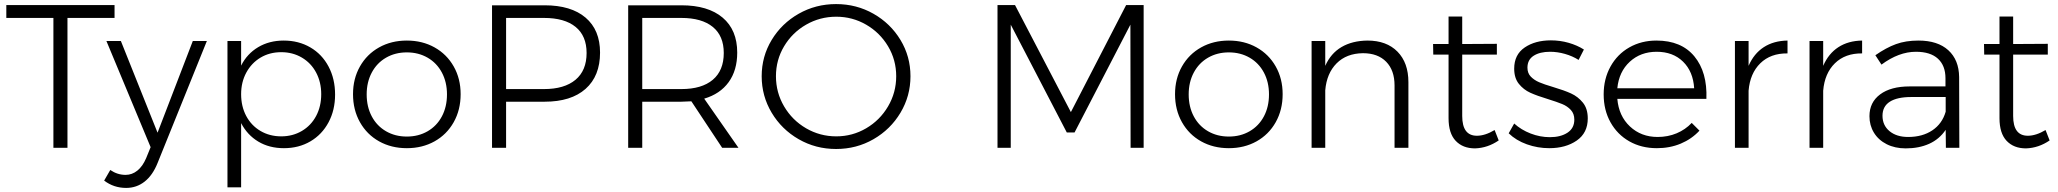

<svg xmlns="http://www.w3.org/2000/svg" viewBox="-20 -725 10099 942"><path d="M11 -700H542V-637H311V0H242V-637H11Z M599 197Q538 197 491 161L521 109Q556 133 596 133Q628 133 654 112Q680 91 697 51L719 -3L502 -524H573L753 -74L926 -524H995L753 75Q729 135 689.5 166Q650 197 599 197Z M1624 -261Q1624 -185 1592 -125Q1560 -65 1503 -31.5Q1446 2 1373 2Q1301 2 1247 -30.5Q1193 -63 1163 -121V194H1096V-524H1163V-403Q1192 -461 1246.5 -493.5Q1301 -526 1372 -526Q1445 -526 1502.5 -492.5Q1560 -459 1592 -398.5Q1624 -338 1624 -261ZM1556 -263Q1556 -322 1531 -369Q1506 -416 1461 -442.5Q1416 -469 1360 -469Q1303 -469 1258.5 -442.5Q1214 -416 1188.5 -369Q1163 -322 1163 -263Q1163 -203 1188 -156Q1213 -109 1258 -82.5Q1303 -56 1360 -56Q1416 -56 1461 -82.5Q1506 -109 1531 -156Q1556 -203 1556 -263Z M2240 -263Q2240 -186 2206 -125.5Q2172 -65 2112 -31.5Q2052 2 1976 2Q1900 2 1840 -31.5Q1780 -65 1746 -125.5Q1712 -186 1712 -263Q1712 -339 1746 -399Q1780 -459 1840 -492.5Q1900 -526 1976 -526Q2052 -526 2112 -492.5Q2172 -459 2206 -399Q2240 -339 2240 -263ZM1779 -262Q1779 -201 1804 -154Q1829 -107 1874 -81Q1919 -55 1976 -55Q2033 -55 2078 -81Q2123 -107 2148 -154Q2173 -201 2173 -262Q2173 -322 2148 -369Q2123 -416 2078 -442Q2033 -468 1976 -468Q1919 -468 1874 -442Q1829 -416 1804 -369Q1779 -322 1779 -262Z M2924 -467Q2924 -352 2853 -289Q2782 -226 2652 -226H2463V0H2394V-699H2652Q2782 -699 2853 -638.5Q2924 -578 2924 -467ZM2858 -465Q2858 -549 2804 -593Q2750 -637 2649 -637H2463V-288H2649Q2749 -288 2803.5 -333.5Q2858 -379 2858 -465Z M3523 0 3372 -228Q3340 -226 3323 -226H3131V0H3062V-699H3323Q3454 -699 3525.5 -638.5Q3597 -578 3597 -467Q3597 -380 3555 -322Q3513 -264 3435 -241L3603 0ZM3323 -288Q3423 -288 3477 -333.5Q3531 -379 3531 -465Q3531 -549 3477 -593Q3423 -637 3323 -637H3131V-288Z M4447 -351Q4447 -254 4398 -172Q4349 -90 4265.5 -42Q4182 6 4082 6Q3982 6 3898.5 -42Q3815 -90 3766 -172Q3717 -254 3717 -351Q3717 -448 3766 -529Q3815 -610 3898.5 -657.5Q3982 -705 4082 -705Q4182 -705 4265.5 -657.5Q4349 -610 4398 -529Q4447 -448 4447 -351ZM3787 -351Q3787 -271 3827 -203Q3867 -135 3935 -95.5Q4003 -56 4083 -56Q4162 -56 4229.5 -95.5Q4297 -135 4337 -203Q4377 -271 4377 -351Q4377 -431 4337 -498Q4297 -565 4229.5 -604Q4162 -643 4083 -643Q4003 -643 3935 -604Q3867 -565 3827 -498Q3787 -431 3787 -351Z M4874 -700H4960L5234 -175L5505 -700H5591V0H5527L5526 -604L5252 -75H5214L4939 -604V0H4874Z M6273 -263Q6273 -186 6239 -125.5Q6205 -65 6145 -31.5Q6085 2 6009 2Q5933 2 5873 -31.5Q5813 -65 5779 -125.5Q5745 -186 5745 -263Q5745 -339 5779 -399Q5813 -459 5873 -492.5Q5933 -526 6009 -526Q6085 -526 6145 -492.5Q6205 -459 6239 -399Q6273 -339 6273 -263ZM5812 -262Q5812 -201 5837 -154Q5862 -107 5907 -81Q5952 -55 6009 -55Q6066 -55 6111 -81Q6156 -107 6181 -154Q6206 -201 6206 -262Q6206 -322 6181 -369Q6156 -416 6111 -442Q6066 -468 6009 -468Q5952 -468 5907 -442Q5862 -416 5837 -369Q5812 -322 5812 -262Z M6890 -322V0H6822V-306Q6822 -380 6781 -422Q6740 -464 6667 -464Q6586 -463 6537.5 -414Q6489 -365 6482 -282V0H6415V-524H6482V-402Q6509 -463 6561.5 -494Q6614 -525 6689 -526Q6783 -526 6836.5 -471.5Q6890 -417 6890 -322Z M7333 -36Q7279 1 7217 3Q7157 3 7122 -34Q7087 -71 7087 -145V-457H7012L7011 -509H7087V-644H7154V-509L7324 -510V-457H7154V-156Q7154 -59 7226 -59Q7266 -59 7313 -87Z M7585 -471Q7535 -471 7504.5 -451.5Q7474 -432 7474 -393Q7474 -366 7490.5 -349Q7507 -332 7531.5 -321.5Q7556 -311 7600 -298Q7654 -282 7688 -266.5Q7722 -251 7746 -221.5Q7770 -192 7770 -144Q7770 -73 7716 -35.5Q7662 2 7581 2Q7524 2 7471 -17Q7418 -36 7382 -71L7409 -119Q7443 -88 7489.5 -70Q7536 -52 7584 -52Q7637 -52 7670.5 -74Q7704 -96 7704 -138Q7704 -167 7687 -185.5Q7670 -204 7644.5 -214.5Q7619 -225 7574 -239Q7521 -255 7488 -270Q7455 -285 7432 -313.5Q7409 -342 7409 -388Q7409 -457 7460.5 -492Q7512 -527 7589 -527Q7634 -527 7676 -515Q7718 -503 7751 -482L7725 -431Q7695 -450 7658 -460.5Q7621 -471 7585 -471Z M8352 -240H7915Q7922 -156 7977 -104.5Q8032 -53 8113 -53Q8163 -53 8206 -71Q8249 -89 8280 -122L8318 -84Q8280 -43 8226.5 -20.5Q8173 2 8109 2Q8033 2 7974 -31.5Q7915 -65 7881.5 -125Q7848 -185 7848 -262Q7848 -338 7881.5 -398.5Q7915 -459 7974 -492.5Q8033 -526 8107 -526Q8229 -526 8293 -448.5Q8357 -371 8352 -240ZM8292 -292Q8287 -374 8237.5 -422.5Q8188 -471 8108 -471Q8029 -471 7976 -422Q7923 -373 7915 -292Z M8750 -526V-463Q8667 -464 8616.5 -414.5Q8566 -365 8559 -280V0H8492V-524H8559V-402Q8585 -462 8633.5 -493.5Q8682 -525 8750 -526Z M9116 -526V-463Q9033 -464 8982.5 -414.5Q8932 -365 8925 -280V0H8858V-524H8925V-402Q8951 -462 8999.5 -493.5Q9048 -525 9116 -526Z M9527 0 9526 -88Q9495 -42 9445 -19.5Q9395 3 9330 3Q9277 3 9236.5 -17.5Q9196 -38 9174 -74Q9152 -110 9152 -155Q9152 -223 9204.5 -262Q9257 -301 9349 -301H9525V-341Q9525 -403 9488 -437Q9451 -471 9380 -471Q9296 -471 9211 -408L9181 -454Q9234 -491 9282 -508.5Q9330 -526 9392 -526Q9487 -526 9539 -478.5Q9591 -431 9592 -347L9593 0ZM9526 -177V-249H9357Q9288 -249 9252 -226Q9216 -203 9216 -157Q9216 -110 9250.5 -81.5Q9285 -53 9342 -53Q9412 -53 9460.5 -85.5Q9509 -118 9526 -177Z M10036 -36Q9982 1 9920 3Q9860 3 9825 -34Q9790 -71 9790 -145V-457H9715L9714 -509H9790V-644H9857V-509L10027 -510V-457H9857V-156Q9857 -59 9929 -59Q9969 -59 10016 -87Z"/></svg>

Font: TypoPRO Montserrat
Style: Regular
Weight: 300
Designer: Julieta Ulanovsky
Foundry: Julieta Ulanovsky
Version: Version 6.001